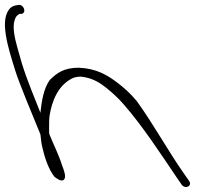

<svg xmlns="http://www.w3.org/2000/svg" viewBox="-98 -690 802 774"><path d="M-36 -404C-21 -355 38 -214 65 -148C67 -128 69 -109 74 -91C84 -47 100 -5 121 22C128 28 149 44 159 35C170 25 162 2 151 -27C140 -63 118 -107 101 -149C101 -152 100 -154 100 -156V-183C100 -197 100 -211 102 -225C111 -279 134 -346 195 -375C204 -379 216 -381 228 -381C271 -377 301 -359 329 -337C350 -320 376 -298 400 -270C478 -181 555 -62 612 22L634 54C649 75 679 59 664 39L641 6C582 -78 517 -195 453 -283C428 -313 401 -337 376 -356C334 -388 290 -414 220 -417C158 -417 131 -395 103 -368C78 -334 70 -282 65 -237C65 -236 66 -236 65 -235L58 -253C13 -365 -2 -402 -28 -498C-40 -541 -48 -582 -39 -609C-34 -625 -29 -628 -19 -634H-11C11 -639 -3 -674 -24 -670C-37 -668 -45 -667 -55 -659C-103 -614 -66 -500 -36 -404Z"/></svg>

Font: Stray Cat
Style: SuExtOpObl
Weight: 400
Version: Version 1.0